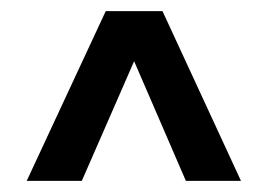

<svg xmlns="http://www.w3.org/2000/svg" viewBox="-20 -769 482 345"><path d="M28 -444 170 -749H272L413 -444H314L221 -659L127 -444Z"/></svg>

Font: Saira Thin SemiBold
Style: Regular
Weight: 600
Version: Version 1.101